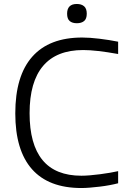

<svg xmlns="http://www.w3.org/2000/svg" viewBox="-20 -939 657 967"><path d="M367 -822Q344 -822 331 -833Q318 -844 318 -870Q318 -919 367 -919Q390 -919 403.5 -907.5Q417 -896 417 -870Q417 -844 403.5 -833Q390 -822 367 -822ZM390 8Q225 8 141 -87Q57 -182 57 -368Q57 -557 142.5 -653.5Q228 -750 394 -750Q431 -750 480.5 -744Q530 -738 575 -729V-667Q463 -687 399 -687Q265 -687 197 -607Q129 -527 129 -369Q129 -212 194 -133Q259 -54 390 -54Q408 -54 433 -56Q458 -58 484 -61.5Q510 -65 534 -69Q558 -73 575 -77V-16Q556 -11 532 -6.5Q508 -2 482.5 1Q457 4 433 6Q409 8 390 8Z"/></svg>

Font: Encode Sans Wide
Style: Light
Weight: 300
Designer: Pablo Impallari, Andres Torresi
Foundry: Pablo Impallari, Andres Torresi
Version: Version 1.000; ttfautohint (v1.00) -l 8 -r 50 -G 200 -x 14 -